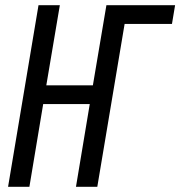

<svg xmlns="http://www.w3.org/2000/svg" viewBox="-20 -718 693 738"><path d="M128 -698H210L158 -390H337L389 -698H653L641 -626H459L354 0H272L325 -318H146L93 0H11Z"/></svg>

Font: iA Writer Mono V
Style: Regular
Weight: 400
Italic angle: -9.5°
Designer: Mike Abbink, Paul van der Laan, Pieter van Rosmalen
Foundry: Bold Monday
Version: Version 2.000